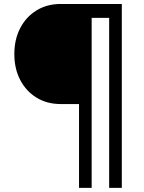

<svg xmlns="http://www.w3.org/2000/svg" viewBox="-20 -696 709 947"><path d="M580.8 230.5V-676.4H279.4Q211.7 -676.4 160.2 -644.7Q108.7 -613.1 79.7 -557.3Q50.7 -501.4 50.7 -429.3Q50.7 -357.1 79.8 -301.5Q108.8 -246 160.3 -214.4Q211.7 -182.8 279.4 -182.8H369.8V230.5H432.1V-607.9H518.4V230.5Z"/></svg>

Font: Estedad-FD VF
Style: Regular
Weight: 100
Designer: Amin Abedi
Version: Version 7.3